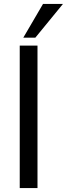

<svg xmlns="http://www.w3.org/2000/svg" viewBox="-20 -953 339 973"><path d="M80 0H170V-722H80ZM299 -933H198L98 -762H159Z"/></svg>

Font: Perun
Style: Regular
Weight: 400
Foundry: Copyright (c) Stefan Peev, Context Ltd, 2016
Version: Version 1.089